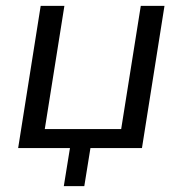

<svg xmlns="http://www.w3.org/2000/svg" viewBox="-20 -506 624 656"><path d="M198 130 219 0H42L119 -486H200L133 -65H394L461 -486H542L465 0H289L268 130Z"/></svg>

Font: Nunito Sans
Style: Italic
Weight: 400
Italic angle: -9°
Designer: Vernon Adams
Foundry: Vernon Adams
Version: Version 3.006; ttfautohint (v1.8.3)